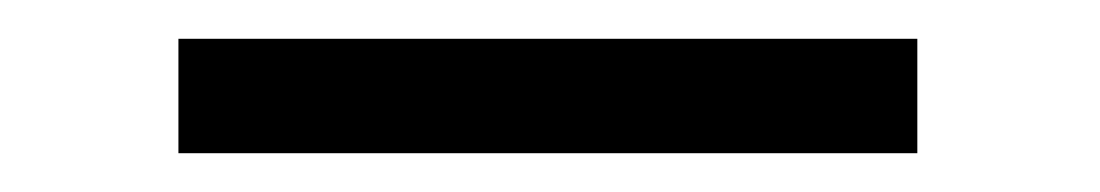

<svg xmlns="http://www.w3.org/2000/svg" viewBox="-20 -697 567 99"><path d="M72 -618V-677H453V-618Z"/></svg>

Font: Coval
Style: ExtraLight
Weight: 250
Foundry: Context Ltd
Version: Version 001.000